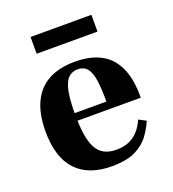

<svg xmlns="http://www.w3.org/2000/svg" viewBox="-123 -746 766 851"><g transform="rotate(-20 260.0 -320.0)"><path d="M261 11Q151 11 93.5 -50.5Q36 -112 36 -234Q36 -317 62.5 -372Q89 -427 139.5 -454Q190 -481 264 -481Q322 -481 364 -464.5Q406 -448 432.5 -416.5Q459 -385 471.5 -341Q484 -297 484 -240V-231H121V-267H335Q335 -328 329.5 -367Q324 -406 308.5 -425.5Q293 -445 263 -445Q238 -445 220.5 -429Q203 -413 194 -373Q185 -333 185 -262Q185 -207 191 -167.5Q197 -128 210.5 -102Q224 -76 247.5 -63.5Q271 -51 305 -51Q340 -51 365.5 -62.5Q391 -74 409.5 -95Q428 -116 440 -144L474 -126Q461 -95 438 -63Q415 -31 373.5 -10Q332 11 261 11ZM117 -572V-651H404V-572Z"/></g></svg>

Font: Frank Ruhl Libre
Style: Bold
Weight: 700
Designer: Yanek Iontef
Foundry: Fontef
Version: Version 6.004